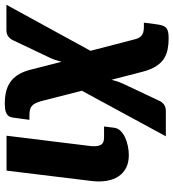

<svg xmlns="http://www.w3.org/2000/svg" viewBox="20 -586 742 822"><g transform="rotate(-90 391.0 -175.0)"><path d="M71.5 -518H221L177 -160.5Q173.5 -130.5 181.2 -115.5Q189 -100.5 212.5 -100.5H260.5L255 -56.5Q253 -41.5 241.5 -29.8Q230 -18 213 -10.2Q196 -2.5 176.2 1.5Q156.5 5.5 138 5.5Q105.5 5.5 82.8 -6.5Q60 -18.5 46.2 -39.8Q32.5 -61 27.8 -90Q23 -119 27 -152.5Z M460.5 -68.5Q457 -54.5 452.8 -42.2Q448.5 -30 444 -20L369.5 138Q364 149 353.8 156.5Q343.5 164 326 164H218.5L413.5 -195.5L369 -370Q364.5 -385 359.5 -394.8Q354.5 -404.5 347.8 -410Q341 -415.5 331.5 -417.8Q322 -420 308 -420H289L296 -472Q297.5 -483 299 -493Q300.5 -503 306 -510Q311.5 -517 323.5 -521.2Q335.5 -525.5 358 -525.5Q385.5 -525.5 408.2 -520.2Q431 -515 449 -503Q467 -491 480 -471.5Q493 -452 501.5 -423.5L537.5 -282.5Q544.5 -311 554.5 -332L630.5 -492Q636 -503 646.2 -510.8Q656.5 -518.5 674 -518.5H781.5L584.5 -158.5L632 24.5Q634.5 35.5 638 44Q641.5 52.5 647.5 58.2Q653.5 64 662.8 67Q672 70 685.5 70H705L697.5 127Q695.5 142 691.8 151.8Q688 161.5 681.2 166.8Q674.5 172 663.8 174Q653 176 637.5 176Q612 176 589.8 171.5Q567.5 167 549.5 155Q531.5 143 517.8 121.2Q504 99.5 495 65Z"/></g></svg>

Font: Lato Black
Style: Italic
Weight: 900
Italic angle: -7°
Designer: Lukasz Dziedzic
Foundry: tyPoland Lukasz Dziedzic
Version: Version 2.007; 2014-02-27